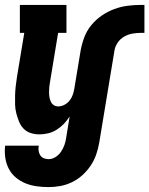

<svg xmlns="http://www.w3.org/2000/svg" viewBox="-28 -540 609 783"><path d="M170 223Q145 223 120.5 219.5Q96 216 74.5 207Q53 198 35.5 183Q18 168 7.5 147.5Q-3 127 -6.5 103Q-10 79 -7 54H130Q128 65 129.5 75Q131 85 136 93Q141 101 150 105Q159 109 170 109Q185 109 198.5 100.5Q212 92 221 78.5Q230 65 235 50.5Q240 36 242 21L256 -65Q246 -49 232.5 -35Q219 -21 203 -11Q187 -1 169 3.5Q151 8 133 8Q114 8 97 2.5Q80 -3 68 -15.5Q56 -28 49.5 -44.5Q43 -61 38.5 -78Q34 -95 33.5 -113.5Q33 -132 33.5 -150.5Q34 -169 36 -187.5Q38 -206 41 -225L71 -406H53V-520H243V-406H209L176 -206Q174 -196 173 -185.5Q172 -175 172 -164.5Q172 -154 173.5 -144.5Q175 -135 179 -126Q183 -117 191 -111.5Q199 -106 209 -106Q222 -106 234.5 -112.5Q247 -119 255.5 -129.5Q264 -140 268.5 -153Q273 -166 275 -178L301 -335Q306 -362 316 -388.5Q326 -415 344.5 -437.5Q363 -460 387 -476.5Q411 -493 438 -503Q465 -513 492.5 -516.5Q520 -520 547 -520H561V-406H547Q530 -406 512.5 -403Q495 -400 479 -391Q463 -382 452.5 -367Q442 -352 439 -335L377 40Q373 64 365 88Q357 112 343 133.5Q329 155 309.5 173Q290 191 266.5 202.5Q243 214 218.5 218.5Q194 223 170 223Z"/></svg>

Font: Iosevka Curly Slab Heavy
Style: Italic
Weight: 900
Italic angle: -9°
Monospace: yes
Designer: Belleve Invis
Foundry: Belleve Invis
Version: Version 22.1.2; ttfautohint (v1.8.4)